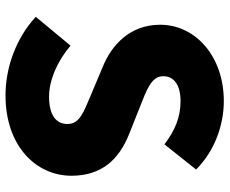

<svg xmlns="http://www.w3.org/2000/svg" viewBox="-86 -712 812 679"><g transform="rotate(90 319.5 -372.0)"><path d="M317 14C497 14 601 -95 601 -219C601 -324 546 -386 454 -423L361 -460C295 -486 249 -502 249 -544C249 -583 282 -605 337 -605C395 -605 441 -585 490 -548L579 -660C514 -725 423 -758 337 -758C179 -758 67 -658 67 -533C67 -425 140 -360 218 -329L313 -289C377 -262 418 -248 418 -205C418 -165 387 -140 321 -140C262 -140 193 -171 141 -216L39 -93C116 -22 220 14 317 14Z"/></g></svg>

Font: Noto Sans JP Black
Style: Regular
Weight: 900
Designer: Ryoko NISHIZUKA 西塚涼子 (kana, bopomofo & ideographs); Paul D. Hunt (Latin, Greek & Cyrillic); Sandoll Communications 산돌커뮤니
Foundry: Adobe
Version: Version 2.002;hotconv 1.0.116;makeotfexe 2.5.65601